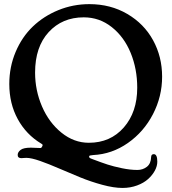

<svg xmlns="http://www.w3.org/2000/svg" viewBox="-20 -738 838 938"><path d="M434.6 40.5Q477.1 56.6 505.6 65.9Q534.2 75.2 575.2 83.7Q616.2 92.3 651.4 92.3Q677.7 92.3 697.5 76.9Q717.3 61.5 718.3 29.3Q718.8 15.1 731.4 15.1Q748.5 15.1 748.5 51.8Q748.5 73.2 736.6 95.5Q724.6 117.7 703.6 136.7Q682.6 155.8 649.7 168Q616.7 180.2 578.6 180.2Q536.1 180.2 480.2 165Q424.3 149.9 371.6 128.4Q318.8 106.9 269 85.2Q219.2 63.5 176 48.3Q132.8 33.2 108.9 33.2Q103 33.2 95 33.9Q86.9 34.7 84.5 34.7Q66.4 34.7 66.4 19Q66.4 5.4 80.6 -5.6Q94.7 -16.6 130.9 -16.6Q149.4 -16.6 170.4 -15.1Q178.7 -14.2 180.9 -15.6Q183.1 -17.1 186.5 -23.4Q189 -28.3 188 -30.8Q187 -33.2 181.2 -36.6Q107.9 -80.6 66.7 -156.2Q25.4 -231.9 25.4 -327.6Q25.4 -411.1 56.4 -484.4Q87.4 -557.6 140.4 -608.4Q193.4 -659.2 265.1 -688.5Q336.9 -717.8 416.5 -717.8Q520 -717.8 601.8 -669.9Q683.6 -622.1 727.8 -541.5Q772 -460.9 772 -363.3Q772 -266.6 727.3 -180.2Q682.6 -93.8 604.7 -39.3Q526.9 15.1 435.1 19.5Q418 21 416 23.9Q415.5 24.9 415.5 26.4Q415.5 31.2 418.2 33.4Q420.9 35.6 434.6 40.5ZM414.1 -40.5Q519.5 -40.5 585 -115.5Q650.4 -190.4 650.4 -309.6Q650.4 -401.4 618.4 -479.5Q586.4 -557.6 526.1 -605.5Q465.8 -653.3 389.2 -653.3Q284.2 -653.3 217.8 -581.1Q151.4 -508.8 151.4 -383.3Q151.4 -296.4 185.3 -217.8Q219.2 -139.2 280.3 -89.8Q341.3 -40.5 414.1 -40.5Z"/></svg>

Font: Cooper* Medium
Style: Regular
Weight: 500
Designer: Owen Earl
Foundry: indestructible type*
Version: Version 0.001